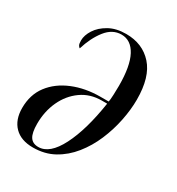

<svg xmlns="http://www.w3.org/2000/svg" viewBox="-140 -636 679 736"><g transform="rotate(30 200.0 -268.0)"><path d="M206 -546Q279 -546 323 -497Q367 -448 367 -348Q367 -304 357 -254.5Q347 -205 327 -158Q307 -111 276.5 -73Q246 -35 205.5 -12.5Q165 10 113 10Q60 10 31 -19.5Q2 -49 2 -101Q2 -160 33.5 -201.5Q65 -243 119.5 -265.5Q174 -288 241 -288H277Q279 -296 280 -319.5Q281 -343 281 -360Q281 -447 257.5 -491Q234 -535 192 -535Q152 -535 123.5 -498.5Q95 -462 79 -409Q75 -411 71.5 -417Q68 -423 68 -438Q68 -461 84 -486Q100 -511 131 -528.5Q162 -546 206 -546ZM252 -278Q201 -278 162.5 -250.5Q124 -223 103 -177.5Q82 -132 82 -77Q82 -37 93.5 -19.5Q105 -2 130 -2Q180 -2 218.5 -77.5Q257 -153 276 -278Z"/></g></svg>

Font: Noto Serif Display ExtraCondensed
Style: Italic
Weight: 400
Width: 2
Italic angle: -12°
Designer: Monotype Design Team
Foundry: Monotype Imaging Inc.
Version: Version 2.009